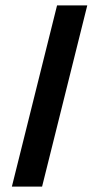

<svg xmlns="http://www.w3.org/2000/svg" viewBox="-20 -695 345 715"><path d="M24.2 0 192.5 -675H305L136.7 0Z"/></svg>

Font: Funnel Sans Medium
Style: Italic
Weight: 500
Italic angle: -14.036°
Version: Version 1.000; Beta; Release 5; Build 24; ttfautohint (v1.8.